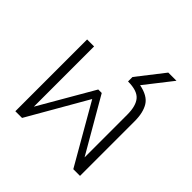

<svg xmlns="http://www.w3.org/2000/svg" viewBox="-187 -863 1012 1012"><g transform="rotate(45 318.5 -357.0)"><path d="M75 -535H127V-86L303 -390H329L505 -86V-404Q505 -470 478.5 -500.5Q452 -531 384 -531V-564L501 -714H562L443 -562Q509 -549 533 -510.5Q557 -472 557 -407V0H507L316 -332L125 0H75Z"/></g></svg>

Font: Prompt ExtraLight
Style: Regular
Weight: 275
Designer: Katatrad Team
Foundry: CadsonDemak
Version: Version 1.001